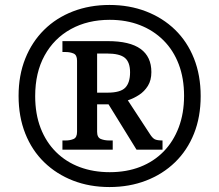

<svg xmlns="http://www.w3.org/2000/svg" viewBox="-20 -745 885 775"><path d="M422 10Q342 10 275 -16Q208 -42 158.5 -90Q109 -138 82 -206Q55 -274 55 -358Q55 -441 82 -508.5Q109 -576 158 -624.5Q207 -673 274.5 -699Q342 -725 422 -725Q502 -725 569.5 -699Q637 -673 686.5 -625Q736 -577 763 -509Q790 -441 790 -357Q790 -273 763 -205.5Q736 -138 686.5 -90Q637 -42 569.5 -16Q502 10 422 10ZM423 -50Q491 -50 546 -71.5Q601 -93 640.5 -133.5Q680 -174 701.5 -231Q723 -288 723 -358Q723 -429 701.5 -485.5Q680 -542 640 -582Q600 -622 545 -643.5Q490 -665 423 -665Q334 -665 266 -627.5Q198 -590 160 -521Q122 -452 122 -357Q122 -285 144 -228Q166 -171 206.5 -131Q247 -91 302 -70.5Q357 -50 423 -50ZM232 -141V-178H245Q263 -178 277 -184Q291 -190 291 -213V-500Q291 -523 277 -529Q263 -535 245 -535H232V-579H415Q504 -579 547.5 -547.5Q591 -516 591 -454Q591 -421 577 -398.5Q563 -376 541.5 -362Q520 -348 496 -340L585 -204Q595 -188 604.5 -183Q614 -178 636 -178V-141H531L418 -324H372V-213Q372 -190 387 -184Q402 -178 421 -178H435V-141ZM414 -371Q466 -371 485.5 -391Q505 -411 505 -453Q505 -494 484 -511.5Q463 -529 411 -529H372V-371Z"/></svg>

Font: Noto Serif Thai ExtraBold
Style: Regular
Weight: 800
Version: Version 2.001